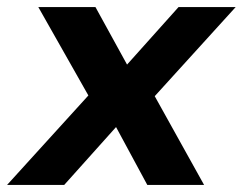

<svg xmlns="http://www.w3.org/2000/svg" viewBox="-45 -521 684 541"><path d="M-25 0 204 -252 63 -501H224L313 -339L458 -501H619L391 -250L530 0H370L282 -163L136 0Z"/></svg>

Font: DM Sans 17pt Black
Style: Italic
Weight: 900
Italic angle: -10°
Version: Version 4.004;gftools[0.9.30]